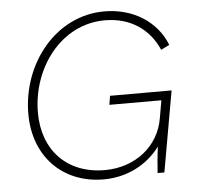

<svg xmlns="http://www.w3.org/2000/svg" viewBox="-51 -757 838 817"><g transform="rotate(-5 367.5 -349.0)"><path d="M360 7C459 7 546 -38 601 -112C596 -77 592 -31 590 0H619L680 -345H417L411 -307H633L620 -232C600 -112 497 -32 368 -32C206 -32 105 -140 105 -300C105 -489 234 -667 423 -667C532 -667 612 -611 651 -521L687 -539C646 -643 544 -705 424 -705C216 -705 64 -513 64 -298C64 -115 186 7 360 7Z"/></g></svg>

Font: Fixel Display ExtraLight
Style: Italic
Weight: 200
Italic angle: -10°
Designer: AlfaBravo + MacPaw
Foundry: Kyrylo Tkachov, Marchela Mozhyna, Serhii Makarenko, Maria Weinstein, Zakhar Kryvoshyya
Version: Version 1.210;Glyphs 3.2 (3217)